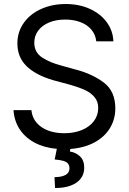

<svg xmlns="http://www.w3.org/2000/svg" viewBox="-20 -737 647 965"><path d="M307.6 -638.7Q261.7 -638.7 226.3 -623.8Q190.9 -608.9 171.6 -582.5Q152.3 -556.2 152.3 -522.5Q152.3 -473.6 192.1 -447.8Q231.9 -421.9 289.1 -407.2L359.4 -387.7Q441.4 -366.7 500.5 -323Q559.6 -279.3 559.6 -192.4Q559.6 -138.2 533 -93.8Q506.3 -49.3 455.3 -21.5Q404.3 6.3 333.5 11.7L331.1 24.4Q361.8 29.3 382.6 49.3Q403.3 69.3 403.3 106.4Q403.3 136.7 386.5 159.7Q369.6 182.6 336.7 195.3Q303.7 208 256.8 208L253.9 153.3Q288.6 153.3 308.8 142.6Q329.1 131.8 329.1 109.4Q329.1 93.8 321.5 85Q314 76.2 298.3 71.5Q282.7 66.9 254.9 64.5L265.6 11.2Q201.2 5.4 153.3 -20.5Q105.5 -46.4 78.4 -88.1Q51.3 -129.9 47.9 -183.6H137.7Q141.6 -145.5 164.6 -119.4Q187.5 -93.3 223.4 -80.3Q259.3 -67.4 302.7 -67.4Q351.6 -67.4 390.4 -83Q429.2 -98.6 451.4 -127.7Q473.6 -156.7 473.6 -194.3Q473.6 -226.6 455.3 -248.5Q437 -270.5 407.5 -284.2Q377.9 -297.9 334 -310.5L247.1 -334Q160.2 -359.4 113.8 -404.3Q67.4 -449.2 67.4 -518.6Q67.4 -576.7 99.4 -621.8Q131.3 -667 186.8 -691.9Q242.2 -716.8 310.5 -716.8Q377.9 -716.8 431.6 -692.4Q485.4 -668 516.6 -625.2Q547.9 -582.5 549.8 -529.3H463.9Q460 -563.5 439.2 -588.1Q418.5 -612.8 384.3 -625.7Q350.1 -638.7 307.6 -638.7Z"/></svg>

Font: WEMIX Pretendard
Style: Regular
Weight: 400
Designer: Base glyphs from Inter by Rasmus Andersson; Hangeul glyphs from Noto Sans CJK(Source Han Sans) by Jang Soo-young and Kan
Foundry: Kil Hyung-jin
Version: Version 1.000